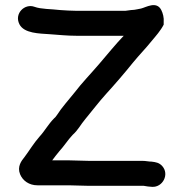

<svg xmlns="http://www.w3.org/2000/svg" viewBox="-20 -710 712 746"><path d="M571 16C612 18.4 639 -32.4 610.6 -64.5C598.6 -78.1 585.2 -80 569 -82H568.5C557.9 -82 546.7 -85 533.5 -85H325.5C302.5 -85 271.2 -87 248 -87H182.8C189.9 -97.2 202.1 -111.9 210.1 -121.9C229.8 -143.5 242.9 -165.2 262 -185.7C284.1 -205.2 292.2 -224.7 311.8 -247.8C337.5 -278.7 364 -313.9 392.2 -345C424.4 -380.2 465.5 -427.8 496.2 -466.2C522.9 -498.7 545.8 -521.4 569.4 -550.9C585.9 -570.7 603.8 -590.5 616 -614.2V-624.2C617.6 -640.9 613 -658.6 606.7 -670.9C588.2 -707.8 546.5 -681 527.9 -676.8L513 -673.9C505.9 -672.4 498.2 -671 489.9 -671H489.6C481.7 -670.3 474.9 -669.4 467.2 -668H277.3C256.7 -668 232.8 -669.7 213.2 -671C178.9 -675.2 139.2 -674.1 114.1 -683.5C76.5 -697.6 34.5 -657.8 55.3 -616.1C73.5 -579.8 133.1 -579.9 174.1 -577C206.4 -574.8 240.2 -571 276.3 -571H458.5C459.2 -571 459.8 -571 460.7 -571C430.3 -539.5 395.2 -496.4 364.9 -461C331.5 -422 299.5 -389.5 268.9 -349.6C245.6 -320.4 219.6 -291.9 201.5 -263.3C197.4 -257 193.7 -252.9 190.2 -250.2C167.1 -226.9 154 -201.2 133.9 -179.6C110.6 -153.1 95 -126.3 75.5 -100.2C63 -85 46.1 -62.6 58 -33.1C68.4 -7.6 93.3 10 125.5 10H248C271.1 10 300.4 12 325.5 12H538.6C548.2 14.1 560.6 15.4 571 16Z"/></svg>

Font: HoneyBee
Style: Blk
Weight: 700
Foundry: Cannot Into Space Fonts
Version: Version 0.89